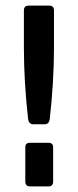

<svg xmlns="http://www.w3.org/2000/svg" viewBox="-20 -663 278 683"><path d="M65 -492V-626Q65 -643 82 -643H155Q172 -643 172 -626V-492Q172 -374 157 -239Q154 -221 139 -221H98Q83 -221 80 -239Q65 -374 65 -492ZM169 -139V-17Q169 0 153 0H86Q70 0 70 -18V-139Q70 -155 86 -155H153Q169 -155 169 -139Z"/></svg>

Font: Rajdhani SemiBold
Style: Regular
Weight: 600
Designer: Satya Rajpurohit, Jyotish Sonowal
Foundry: Indian Type Foundry
Version: Version 1.201 February 1, 2022